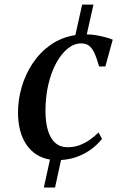

<svg xmlns="http://www.w3.org/2000/svg" viewBox="-20 -684 540 832"><path d="M170 128.5 196.5 7.5Q131.5 -3.5 95 -56.5Q58.5 -109.5 58 -196Q58 -252 74.2 -307.5Q90.5 -363 122.2 -410.5Q154 -458 200.2 -490.2Q246.5 -522.5 306.5 -532L336 -664H385L356 -535Q375 -535 395.5 -531.5Q416 -528 435.2 -523Q454.5 -518 468.5 -512L436.5 -396H409.5Q399 -433 388.8 -454.8Q378.5 -476.5 365.2 -486.2Q352 -496 332 -496Q301.5 -496 273.8 -473.8Q246 -451.5 224 -411.5Q202 -371.5 189.5 -318Q177 -264.5 177 -202Q177.5 -152 188.2 -117.2Q199 -82.5 220.2 -64.2Q241.5 -46 273 -46Q300 -46 323.5 -54.5Q347 -63 368 -77.5Q389 -92 407 -110L422 -82.5Q407 -62.5 381.8 -42.2Q356.5 -22 322.2 -7.8Q288 6.5 244.5 9.5L218.5 128.5Z"/></svg>

Font: Merriweather 96pt Medium
Style: Italic
Weight: 500
Italic angle: -7.8°
Version: Version 2.101